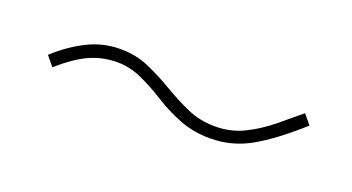

<svg xmlns="http://www.w3.org/2000/svg" viewBox="-25 -523 627 342"><g transform="rotate(20 288.0 -352.0)"><path d="M371 -302Q339 -302 312.5 -312.5Q286 -323 263 -337.5Q240 -352 217 -362.5Q194 -373 170 -373Q143 -373 119 -362.5Q95 -352 64 -325L49 -343Q75 -367 104.5 -382Q134 -397 167 -397Q197 -397 222 -386Q247 -375 270.5 -361Q294 -347 318.5 -336Q343 -325 372 -325Q402 -325 427 -337.5Q452 -350 474 -368Q496 -386 515 -402L530 -384Q483 -342 447.5 -322Q412 -302 371 -302Z"/></g></svg>

Font: MuseoModerno SemiBold Thin
Style: Regular
Weight: 250
Version: Version 1.001